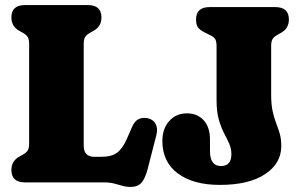

<svg xmlns="http://www.w3.org/2000/svg" viewBox="-20 -720 1190 758"><path d="M349.5 -598.5 334.5 -590Q320.5 -582 315.5 -572.8Q310.5 -563.5 310.5 -547V-147Q310.5 -122 321.2 -111.5Q332 -101 351.5 -101H380.5Q420.5 -101 442.2 -117.2Q464 -133.5 480.5 -171L501 -218Q511.5 -242.5 527.8 -250Q544 -257.5 564.5 -253Q585.5 -248 594.8 -230Q604 -212 597 -185.5L563 -53Q553.5 -16 538.8 1Q524 18 496 18Q478 18 463 13.5Q448 9 430.5 4.5Q413 0 388 0H78.5Q25 0 25 -49Q25 -84.5 56 -101.5L71 -110Q85 -118 90 -127.2Q95 -136.5 95 -153V-547Q95 -563.5 90 -572.8Q85 -582 71 -590L56 -598.5Q25 -615.5 25 -651Q25 -700 78.5 -700H327Q380.5 -700 380.5 -651Q380.5 -615.5 349.5 -598.5ZM1090.5 -144Q1090.5 -74.5 1026.2 -32.2Q962 10 848 10Q742.5 10 681.8 -35.5Q621 -81 621 -163Q621 -212 648 -242.2Q675 -272.5 718.5 -272.5Q758.5 -272.5 783.8 -245.5Q809 -218.5 809 -168.5V-123Q809 -64.5 852.5 -64.5Q893.5 -64.5 893.5 -111.5Q893.5 -133.5 884.8 -153Q876 -172.5 864.2 -195Q852.5 -217.5 843.8 -248.2Q835 -279 835 -324V-537.5Q835 -556 829.8 -565Q824.5 -574 811 -580.5L785 -593.5Q769.5 -601.5 761.8 -611.5Q754 -621.5 754 -643Q754 -692 807.5 -692H1067Q1120.5 -692 1120.5 -643Q1120.5 -607.5 1089.5 -590.5L1074.5 -582Q1060.5 -574 1055.5 -564.8Q1050.5 -555.5 1050.5 -539V-346.5Q1050.5 -307 1056.5 -280.2Q1062.5 -253.5 1070.5 -233Q1078.5 -212.5 1084.5 -192Q1090.5 -171.5 1090.5 -144Z"/></svg>

Font: Fraunces 144pt SuperSoft Black
Style: Regular
Weight: 900
Version: Version 1.000;[b76b70a41]